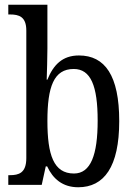

<svg xmlns="http://www.w3.org/2000/svg" viewBox="-20 -780 569 810"><path d="M310 10C419 10 483 -76 483 -269C483 -461 423 -546 313 -546C243 -546 205 -506 180 -444H177C178 -472 180 -540 180 -575V-760H15V-719H22C60 -719 91 -710 91 -651V-113C91 -50 59 -41 22 -41H15V0H156L173 -78H179C203 -26 244 10 310 10ZM292 -48C206 -48 180 -127 180 -270C180 -414 207 -489 291 -489C363 -489 392 -418 392 -271C392 -127 363 -48 292 -48Z"/></svg>

Font: Noto Serif Sinhala Condensed
Style: Regular
Weight: 400
Width: 3
Designer: Jelle Bosma - Monotype Design Team
Foundry: Monotype Imaging Inc.
Version: Version 2.007